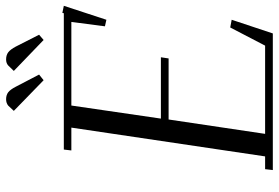

<svg xmlns="http://www.w3.org/2000/svg" viewBox="-166 -770 936 645"><g transform="rotate(-90 302.5 -448.0)"><path d="M53.2 0 56.2 -25.9H99.1L195.8 -676.8H119.1L122.1 -702.1H580.1L581.1 -707L605 -702.1L558.1 -559.1L536.1 -564L550.8 -676.8H270L226.1 -376H432.1L428.2 -350.1H223.1L174.8 -25.9H471.2L532.2 -143.1L558.1 -138.2L512.2 0ZM252 -870.1 270 -889.2Q278.8 -896 291 -896Q305.2 -896 314.5 -888.9Q323.7 -881.8 333 -863.8L374 -785.2L355 -770ZM386.2 -870.1 404.8 -889.2Q412.6 -896 424.8 -896Q439.5 -896 449 -888.7Q458.5 -881.3 467.8 -863.8L507.8 -785.2L490.2 -770Z"/></g></svg>

Font: Dehuti Alt
Style: Italic
Weight: 400
Version: Version 1.2